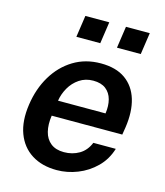

<svg xmlns="http://www.w3.org/2000/svg" viewBox="-110 -807 774 900"><g transform="rotate(15 277.0 -356.5)"><path d="M249 10Q177 10 127 -21.8Q77 -53.5 55 -112.5Q33 -171.5 45 -253Q56.5 -332.5 93.5 -394.2Q130.5 -456 188.5 -491.5Q246.5 -527 321 -527Q395 -527 440.5 -494.5Q486 -462 503.5 -403.8Q521 -345.5 509.5 -267.5L503.5 -230.5H161Q154.5 -186.5 163 -152.5Q171.5 -118.5 196 -99.2Q220.5 -80 260 -80Q301 -80 333.8 -99.2Q366.5 -118.5 382.5 -158H491.5Q475 -104 437 -66.5Q399 -29 349.5 -9.5Q300 10 249 10ZM171.5 -306H402Q407.5 -343.5 399.5 -373.8Q391.5 -404 368.8 -421.8Q346 -439.5 307.5 -439.5Q269.5 -439.5 240.5 -420Q211.5 -400.5 194 -369.8Q176.5 -339 171.5 -306ZM374 -617.5 389.5 -723H505L489.5 -617.5ZM177 -617.5 192.5 -723H308.5L293 -617.5Z"/></g></svg>

Font: Public Sans Thin SemiBold
Style: Italic
Weight: 600
Italic angle: -8°
Version: Version 2.001